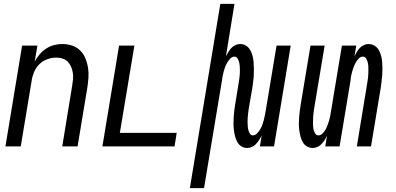

<svg xmlns="http://www.w3.org/2000/svg" viewBox="-20 -755 2040 990"><path d="M8 0 94 -520H173L159 -438Q170 -458 184.5 -475Q199 -492 218 -504.5Q237 -517 258.5 -522.5Q280 -528 301 -528Q327 -528 351.5 -520Q376 -512 393.5 -494.5Q411 -477 420.5 -454Q430 -431 434 -405.5Q438 -380 436 -353.5Q434 -327 430 -301L380 0H301L352 -312Q355 -329 356.5 -346Q358 -363 355.5 -379.5Q353 -396 346.5 -411Q340 -426 329 -437Q318 -448 302.5 -453Q287 -458 270 -458Q247 -458 223.5 -449.5Q200 -441 182.5 -423.5Q165 -406 155.5 -383Q146 -360 143 -337L87 0Z M508 0 594 -520H673L598 -70H891L880 0Z M959 215 1116 -735H1189L1145 -465Q1151 -476 1157.5 -487Q1164 -498 1173 -507.5Q1182 -517 1194 -522.5Q1206 -528 1218 -528Q1235 -528 1248.5 -519.5Q1262 -511 1270 -497Q1278 -483 1282 -467.5Q1286 -452 1287.5 -435.5Q1289 -419 1289 -402Q1289 -385 1288.5 -368.5Q1288 -352 1285.5 -335Q1283 -318 1281 -301L1265 -209Q1263 -198 1261.5 -187.5Q1260 -177 1259 -166.5Q1258 -156 1257 -145.5Q1256 -135 1256.5 -125Q1257 -115 1257.5 -104.5Q1258 -94 1260.5 -84.5Q1263 -75 1268.5 -66Q1274 -57 1284 -57Q1296 -57 1305.5 -67Q1315 -77 1321.5 -88Q1328 -99 1332.5 -111Q1337 -123 1340 -135Q1343 -147 1345.5 -159Q1348 -171 1350 -183L1406 -520H1479L1393 0H1320L1329 -55Q1323 -44 1316 -33Q1309 -22 1300 -12.5Q1291 -3 1279 2.5Q1267 8 1255 8Q1238 8 1224.5 -0.5Q1211 -9 1203.5 -23Q1196 -37 1192 -52.5Q1188 -68 1186 -84.5Q1184 -101 1184 -118Q1184 -135 1185 -151.5Q1186 -168 1188 -185Q1190 -202 1193 -219L1208 -311Q1210 -322 1211.5 -332.5Q1213 -343 1214.5 -353.5Q1216 -364 1216.5 -374.5Q1217 -385 1217 -395Q1217 -405 1216 -415.5Q1215 -426 1212.5 -435.5Q1210 -445 1204.5 -454Q1199 -463 1189 -463Q1177 -463 1167.5 -453Q1158 -443 1151.5 -432Q1145 -421 1140.5 -409Q1136 -397 1133 -385Q1130 -373 1127.5 -361Q1125 -349 1124 -337L1032 215Z M1593 8Q1576 8 1562 -0.5Q1548 -9 1540.5 -23Q1533 -37 1529 -52.5Q1525 -68 1523 -84.5Q1521 -101 1521 -118Q1521 -135 1522.5 -151.5Q1524 -168 1526 -185Q1528 -202 1531 -219L1581 -520H1654L1602 -209Q1600 -198 1598.5 -187.5Q1597 -177 1596 -166.5Q1595 -156 1594.5 -145.5Q1594 -135 1594 -125Q1594 -115 1594.5 -104.5Q1595 -94 1597.5 -84.5Q1600 -75 1605.5 -66Q1611 -57 1622 -57Q1634 -57 1643.5 -67Q1653 -77 1659 -88Q1665 -99 1669.5 -111Q1674 -123 1677.5 -135Q1681 -147 1683 -159Q1685 -171 1687 -183L1743 -520H1817L1808 -465Q1813 -476 1819.5 -487Q1826 -498 1835 -507.5Q1844 -517 1856 -522.5Q1868 -528 1880 -528Q1897 -528 1911 -519.5Q1925 -511 1933 -497Q1941 -483 1945 -467.5Q1949 -452 1950.5 -435.5Q1952 -419 1952 -402Q1952 -385 1951 -368.5Q1950 -352 1947.5 -335Q1945 -318 1943 -301L1893 0H1820L1871 -311Q1873 -322 1874.5 -332.5Q1876 -343 1877.5 -353.5Q1879 -364 1879 -374.5Q1879 -385 1879.5 -395Q1880 -405 1879 -415.5Q1878 -426 1875.5 -435.5Q1873 -445 1867.5 -454Q1862 -463 1851 -463Q1839 -463 1829.5 -453Q1820 -443 1814 -432Q1808 -421 1803.5 -409Q1799 -397 1795.5 -385Q1792 -373 1790 -361Q1788 -349 1787 -337L1731 0H1657L1666 -55Q1661 -44 1654 -33Q1647 -22 1638 -12.5Q1629 -3 1617 2.5Q1605 8 1593 8Z"/></svg>

Font: Iosevka Term Curly Oblique
Style: Regular
Weight: 400
Italic angle: -9°
Designer: Belleve Invis
Foundry: Belleve Invis
Version: Version 32.3.0